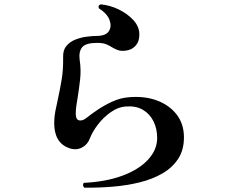

<svg xmlns="http://www.w3.org/2000/svg" viewBox="-20 -825 1040 882"><path d="M367 37Q362 32 361.5 25.5Q361 19 365 15Q467 10 542.5 -18Q618 -46 660 -91.5Q702 -137 702 -191Q702 -234 685 -268Q668 -302 636.5 -320.5Q605 -339 561 -336Q523 -334 488.5 -309.5Q454 -285 429.5 -252.5Q405 -220 394 -192Q383 -161 356 -147Q329 -133 296 -145Q229 -170 229 -260Q229 -286 234 -313Q239 -340 246 -370Q255 -411 263 -458Q271 -505 270 -562Q269 -595 285 -614Q301 -633 326 -643Q351 -653 378.5 -656.5Q406 -660 428 -660Q467 -661 480.5 -682.5Q494 -704 483 -733.5Q472 -763 434 -787Q429 -801 443 -805Q485 -801 524.5 -782Q564 -763 591 -734.5Q618 -706 620 -672Q622 -638 604 -616.5Q586 -595 555 -592Q534 -590 521 -595Q508 -600 496 -607Q484 -615 468.5 -621.5Q453 -628 426 -628Q374 -628 357.5 -608Q341 -588 346 -550Q353 -504 348 -460Q343 -416 337 -379Q333 -357 330.5 -338Q328 -319 328 -303Q328 -275 344 -272Q360 -269 378 -284Q398 -300 429 -321Q460 -342 496.5 -358.5Q533 -375 569 -378Q642 -385 699.5 -364Q757 -343 791 -299.5Q825 -256 825 -194Q825 -136 798.5 -95.5Q772 -55 726.5 -28.5Q681 -2 622.5 12.5Q564 27 498 32.5Q432 38 367 37Z"/></svg>

Font: Zen Old Mincho Black
Style: Regular
Weight: 900
Designer: Yoshimichi Ohira
Foundry: Positype
Version: Version 1.001